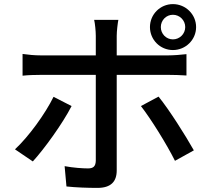

<svg xmlns="http://www.w3.org/2000/svg" viewBox="-20 -867 1040 936"><path d="M823 -795C856 -795 883 -768 883 -735C883 -702 856 -675 823 -675C790 -675 764 -702 764 -735C764 -768 790 -795 823 -795ZM823 -623C885 -623 936 -673 936 -735C936 -797 885 -847 823 -847C761 -847 711 -797 711 -735C711 -673 761 -623 823 -623ZM241 -395C201 -313 120 -201 53 -139L140 -80C195 -140 285 -264 329 -350ZM801 -502C826 -502 860 -501 889 -499V-603C863 -600 826 -597 800 -597H549V-692C549 -715 554 -756 557 -770H439C443 -754 447 -716 447 -692V-597H179C148 -597 118 -600 90 -604V-498C117 -501 149 -502 180 -502H447V-83C446 -56 435 -46 409 -46C383 -46 338 -49 295 -57L304 42C349 47 408 49 455 49C521 49 549 18 549 -36V-502ZM667 -350C716 -287 792 -165 833 -83L925 -134C884 -207 805 -332 753 -396Z"/></svg>

Font: Noto Sans T Chinese Medium
Style: Regular
Weight: 500
Designer: Ryoko NISHIZUKA (kana & ideographs); Paul D. Hunt (Latin, Greek & Cyrillic); Wenlong ZHANG (bopomofo); Sandoll Communica
Foundry: Adobe Systems Incorporated
Version: Version 1.000;PS 1;hotconv 1.0.78;makeotf.lib2.5.61930